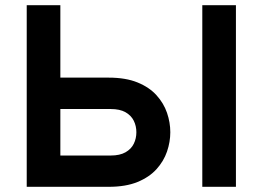

<svg xmlns="http://www.w3.org/2000/svg" viewBox="-20 -720 1012 740"><path d="M83 0V-700H212.6V-420.8H398.8Q464.6 -420.8 510.1 -402.2Q555.5 -383.7 583.2 -352.9Q611 -322.2 623.7 -285.1Q636.4 -247.9 636.4 -210.4Q636.4 -173.1 623.7 -135.9Q611 -98.8 583.2 -68Q555.5 -37.3 510.1 -18.6Q464.6 0 398.8 0ZM212.6 -120.6H406.8Q441.9 -120.6 463.8 -133.1Q485.6 -145.5 495.6 -165.9Q505.6 -186.3 505.6 -210.4Q505.6 -234.3 495.6 -254.6Q485.6 -274.9 463.8 -287.4Q441.9 -299.8 406.8 -299.8H212.6ZM759.7 0V-700H889.3V0Z"/></svg>

Font: Overpass
Style: Regular
Weight: 400
Designer: Delve Withrington, Dave Bailey, Thomas Jockin
Foundry: Delve Fonts LLC
Version: Version 4.000